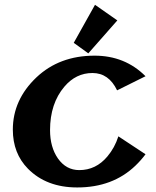

<svg xmlns="http://www.w3.org/2000/svg" viewBox="-20 -782 659 811"><path d="M381.3 -761.7 475.6 -695.8 353 -556.6 291.5 -601.1ZM306.2 9.8Q176.3 9.8 98.1 -69.3Q34.2 -134.3 34.2 -234.4Q34.2 -360.4 133.8 -455.1Q231 -546.9 379.4 -546.9Q507.8 -546.9 594.7 -460L474.6 -400.4Q439.5 -473.6 370.6 -473.6Q300.8 -473.6 252 -416Q191.4 -344.7 191.4 -232.4Q191.4 -160.6 224.6 -112.8Q259.3 -63.5 314.9 -63.5Q385.3 -63.5 433.6 -121.1Q464.8 -158.2 480 -206.1L594.7 -130.4Q576.2 -105.5 551.8 -82Q456.1 9.8 306.2 9.8Z"/></svg>

Font: Berenika
Style: Bold
Weight: 700
Designer: Wojciech Kalinowski "wmk69" (wmk69@o2.pl)
Foundry: Wojciech Kalinowski "wmk69" (wmk69@o2.pl)
Version: Version 3.1.0; 2021-05-14